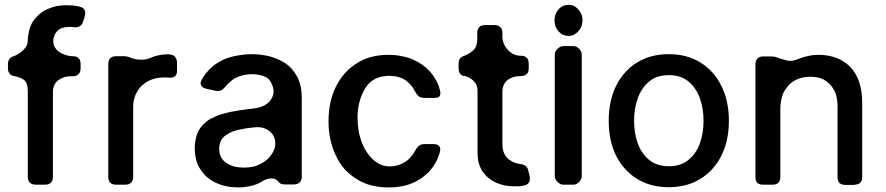

<svg xmlns="http://www.w3.org/2000/svg" viewBox="-20 -782 3751 813"><path d="M209 -628.9Q204.1 -613.3 206.1 -601.6Q207 -588.9 213.9 -579.1Q225.6 -561.5 248 -552.7Q270.5 -543.9 288.1 -543.9Q304.7 -543.9 312.5 -536.1Q321.3 -527.3 321.3 -510.7Q321.3 -504.9 321.3 -492.2Q321.3 -476.6 312.5 -467.8Q304.7 -459 288.1 -459Q284.2 -459 277.3 -459Q250 -459 226.6 -442.4Q204.1 -424.8 204.1 -391.6Q204.1 -272.5 204.1 -33.2Q204.1 -16.6 195.3 -8.8Q187.5 0 170.9 0Q157.2 0 131.8 0Q115.2 0 106.4 -8.8Q97.7 -16.6 97.7 -33.2Q97.7 -153.3 97.7 -394.5Q97.7 -431.6 82 -443.4Q66.4 -455.1 39.1 -460Q26.4 -461.9 20.5 -470.7Q13.7 -478.5 13.7 -492.2Q13.7 -499 13.7 -510.7Q13.7 -523.4 19.5 -531.2Q25.4 -540 35.2 -543Q58.6 -550.8 78.1 -569.3Q97.7 -587.9 97.7 -611.3Q98.6 -635.7 104.5 -656.2Q109.4 -675.8 120.1 -692.4Q131.8 -709 146.5 -721.7Q161.1 -734.4 179.7 -743.2Q198.2 -751 217.8 -755.9Q238.3 -759.8 259.8 -759.8Q275.4 -759.8 289.1 -758.8Q302.7 -756.8 314.5 -754.9Q314.5 -754.9 315.4 -754.9Q315.4 -753.9 315.4 -753.9Q332 -751 337.9 -740.2Q340.8 -734.4 340.8 -727.5Q340.8 -720.7 338.9 -712.9Q336.9 -708 335.9 -702.1Q334 -697.3 332 -691.4Q328.1 -676.8 317.4 -670.9Q306.6 -665 291 -667Q287.1 -667 283.2 -668Q279.3 -668 275.4 -668Q255.9 -668 242.2 -663.1Q228.5 -658.2 220.7 -648.4Q215.8 -642.6 211.9 -635.7Q209 -628.9 207 -620.1Q208 -623 209 -628.9Z M471.7 -543.9Q455.1 -543.9 446.3 -535.2Q438.5 -526.4 438.5 -509.8Q438.5 -351.6 438.5 -33.2Q438.5 -17.6 446.3 -8.8Q455.1 0 471.7 0Q484.4 0 510.7 0Q527.3 0 535.2 -8.8Q543.9 -16.6 543.9 -33.2Q543.9 -132.8 543.9 -332Q543.9 -349.6 548.8 -365.2Q552.7 -380.9 561.5 -394.5Q569.3 -409.2 581.1 -419.9Q592.8 -430.7 607.4 -438.5Q622.1 -446.3 638.7 -450.2Q655.3 -454.1 673.8 -454.1Q679.7 -454.1 685.5 -454.1Q690.4 -454.1 696.3 -453.1Q711.9 -452.1 720.7 -459Q729.5 -465.8 729.5 -481.4Q729.5 -493.2 729.5 -515.6Q729.5 -532.2 720.7 -542Q712.9 -550.8 696.3 -551.8Q693.4 -551.8 690.4 -551.8Q687.5 -551.8 684.6 -551.8Q667 -551.8 651.4 -547.9Q634.8 -544.9 620.1 -538.1Q599.6 -528.3 575.2 -529.3Q550.8 -529.3 524.4 -541Q520.5 -542 516.6 -543Q512.7 -543.9 507.8 -543.9Q507.8 -543.9 506.8 -543.9Q498 -543.9 489.3 -543.9Q480.5 -543.9 471.7 -543.9Z M1184.6 -516.6Q1168.9 -526.4 1151.4 -533.2Q1133.8 -541 1115.2 -544.9Q1096.7 -548.8 1079.1 -550.8Q1062.5 -552.7 1045.9 -552.7Q1021.5 -552.7 998 -548.8Q974.6 -545.9 952.1 -539.1Q928.7 -532.2 909.2 -520.5Q889.6 -509.8 873 -494.1Q861.3 -483.4 851.6 -470.7Q841.8 -459 834 -444.3Q826.2 -429.7 832 -419.9Q836.9 -410.2 853.5 -406.2Q862.3 -404.3 871.1 -402.3Q879.9 -400.4 888.7 -398.4Q907.2 -393.6 918 -400.4Q928.7 -407.2 938.5 -419.9Q943.4 -425.8 950.2 -431.6Q956.1 -437.5 963.9 -443.4Q979.5 -455.1 1000 -460.9Q1021.5 -467.8 1047.9 -467.8Q1066.4 -467.8 1081.1 -463.9Q1096.7 -460.9 1108.4 -454.1Q1125 -445.3 1134.8 -416Q1144.5 -387.7 1127.9 -361.3Q1119.1 -346.7 1099.6 -335.9Q1081.1 -325.2 1049.8 -322.3Q1041 -320.3 1032.2 -320.3Q1023.4 -319.3 1013.7 -317.4Q1013.7 -317.4 1013.7 -317.4Q994.1 -315.4 975.6 -311.5Q956.1 -308.6 937.5 -303.7Q918.9 -299.8 902.3 -293Q885.7 -286.1 870.1 -278.3Q855.5 -269.5 843.8 -257.8Q831.1 -246.1 822.3 -230.5Q813.5 -215.8 809.6 -196.3Q804.7 -177.7 804.7 -154.3Q804.7 -127.9 810.5 -105.5Q816.4 -82 829.1 -64.5Q840.8 -45.9 857.4 -31.2Q874 -17.6 894.5 -7.8Q916 2 939.5 6.8Q962.9 11.7 988.3 11.7Q1011.7 11.7 1030.3 7.8Q1049.8 4.9 1066.4 -2Q1074.2 -4.9 1081.1 -8.8Q1087.9 -11.7 1094.7 -16.6Q1111.3 -26.4 1129.9 -26.4Q1148.4 -26.4 1159.2 -12.7Q1162.1 -7.8 1168.9 -3.9Q1174.8 -1 1187.5 -1Q1200.2 -1 1224.6 -1Q1240.2 -1 1249 -9.8Q1257.8 -17.6 1257.8 -34.2Q1257.8 -143.6 1257.8 -363.3Q1257.8 -393.6 1252.9 -417Q1247.1 -441.4 1237.3 -460Q1237.3 -460 1237.3 -459Q1226.6 -477.5 1213.9 -492.2Q1200.2 -506.8 1184.6 -516.6ZM1086.9 -89.8Q1071.3 -81.1 1052.7 -76.2Q1033.2 -72.3 1011.7 -72.3Q990.2 -72.3 970.7 -77.1Q952.1 -83 937.5 -92.8Q922.9 -102.5 916 -117.2Q908.2 -131.8 908.2 -152.3Q908.2 -166 912.1 -177.7Q916 -189.5 923.8 -198.2Q930.7 -207 941.4 -212.9Q951.2 -219.7 963.9 -224.6Q976.6 -229.5 990.2 -232.4Q1004.9 -235.4 1020.5 -238.3Q1027.3 -239.3 1035.2 -240.2Q1043 -241.2 1052.7 -242.2Q1074.2 -245.1 1091.8 -241.2Q1109.4 -236.3 1121.1 -226.6Q1143.6 -209 1145.5 -178.7Q1147.5 -149.4 1125 -122.1Q1125 -121.1 1125 -121.1Q1117.2 -111.3 1107.4 -103.5Q1098.6 -95.7 1086.9 -89.8Z M1815.4 -367.2Q1836.9 -367.2 1841.8 -375Q1844.7 -379.9 1844.7 -387.7Q1844.7 -392.6 1842.8 -400.4Q1838.9 -417 1831.1 -433.6Q1823.2 -449.2 1813.5 -462.9Q1797.9 -484.4 1778.3 -500Q1758.8 -515.6 1734.4 -527.3Q1710 -539.1 1682.6 -543.9Q1655.3 -549.8 1624 -549.8Q1585.9 -549.8 1551.8 -541Q1518.6 -532.2 1490.2 -513.7Q1461.9 -496.1 1439.5 -470.7Q1418 -446.3 1402.3 -415Q1386.7 -382.8 1378.9 -346.7Q1371.1 -309.6 1371.1 -268.6Q1371.1 -226.6 1378.9 -191.4Q1386.7 -155.3 1402.3 -123Q1417 -91.8 1438.5 -66.4Q1460.9 -42 1489.3 -24.4Q1517.6 -5.9 1551.8 2.9Q1585.9 11.7 1625 11.7Q1657.2 11.7 1685.5 5.9Q1713.9 0 1737.3 -11.7Q1761.7 -23.4 1780.3 -40Q1799.8 -55.7 1814.5 -77.1Q1824.2 -90.8 1831.1 -106.4Q1837.9 -122.1 1842.8 -138.7Q1846.7 -154.3 1839.8 -163.1Q1833 -171.9 1815.4 -171.9Q1803.7 -171.9 1779.3 -171.9Q1759.8 -171.9 1751 -162.1Q1742.2 -153.3 1735.4 -139.6Q1732.4 -134.8 1729.5 -129.9Q1726.6 -125 1722.7 -121.1Q1713.9 -110.4 1704.1 -102.5Q1693.4 -94.7 1681.6 -88.9Q1674.8 -85.9 1667 -83Q1659.2 -81.1 1651.4 -79.1Q1602.5 -71.3 1567.4 -99.6Q1533.2 -127.9 1514.6 -172.9Q1503.9 -198.2 1499 -225.6Q1494.1 -253.9 1494.1 -281.2Q1493.2 -347.7 1522.5 -401.4Q1551.8 -455.1 1613.3 -460Q1616.2 -460 1620.1 -460.9Q1623 -460.9 1627 -460.9Q1652.3 -460.9 1672.9 -454.1Q1693.4 -447.3 1708 -433.6Q1716.8 -425.8 1723.6 -417Q1730.5 -408.2 1735.4 -398.4Q1742.2 -384.8 1751 -376Q1760.7 -367.2 1780.3 -367.2Q1780.3 -367.2 1779.3 -367.2Q1788.1 -367.2 1797.9 -367.2Q1806.6 -367.2 1815.4 -367.2Z M2002 -399.4Q2002 -312.5 2002 -137.7Q2002 -113.3 2006.8 -92.8Q2012.7 -72.3 2023.4 -55.7Q2035.2 -39.1 2049.8 -27.3Q2064.5 -15.6 2082 -7.8Q2100.6 0 2120.1 3.9Q2137.7 6.8 2156.2 6.8Q2158.2 6.8 2161.1 6.8Q2170.9 6.8 2180.7 6.8Q2189.5 5.9 2197.3 3.9Q2213.9 1 2219.7 -9.8Q2223.6 -15.6 2223.6 -24.4Q2223.6 -30.3 2222.7 -36.1Q2220.7 -42 2219.7 -47.9Q2218.8 -53.7 2216.8 -59.6Q2214.8 -71.3 2207 -78.1Q2198.2 -85 2186.5 -86.9Q2151.4 -90.8 2128.9 -112.3Q2107.4 -133.8 2107.4 -170.9Q2107.4 -244.1 2107.4 -392.6Q2107.4 -426.8 2129.9 -443.4Q2151.4 -460 2185.5 -460Q2202.1 -460 2210.9 -468.8Q2218.8 -476.6 2218.8 -493.2Q2218.8 -500 2218.8 -511.7Q2218.8 -528.3 2210.9 -537.1Q2202.1 -545.9 2185.5 -545.9Q2153.3 -545.9 2130.9 -570.3Q2107.4 -595.7 2107.4 -627.9Q2107.4 -632.8 2107.4 -642.6Q2107.4 -659.2 2098.6 -667Q2090.8 -675.8 2074.2 -675.8Q2060.5 -675.8 2034.2 -675.8Q2018.6 -675.8 2009.8 -668Q2001 -659.2 2001 -642.6Q2001 -634.8 2001 -619.1Q2001 -585.9 1985.4 -570.3Q1969.7 -554.7 1939.5 -543Q1930.7 -539.1 1925.8 -531.2Q1921.9 -523.4 1921.9 -511.7Q1921.9 -504.9 1921.9 -493.2Q1921.9 -479.5 1927.7 -470.7Q1933.6 -462.9 1944.3 -460Q1944.3 -460.9 1945.3 -460.9Q1968.8 -456.1 1985.4 -439.5Q2002 -422.9 2002 -399.4Z M2344.7 -742.2Q2336.9 -732.4 2332 -720.7Q2328.1 -709 2328.1 -695.3Q2328.1 -681.6 2332 -669.9Q2336.9 -659.2 2344.7 -649.4Q2353.5 -639.6 2364.3 -634.8Q2375 -629.9 2386.7 -629.9Q2399.4 -629.9 2410.2 -634.8Q2419.9 -639.6 2428.7 -649.4Q2437.5 -659.2 2442.4 -670.9Q2446.3 -682.6 2446.3 -696.3Q2446.3 -710 2442.4 -720.7Q2437.5 -732.4 2428.7 -742.2Q2419.9 -752 2410.2 -756.8Q2399.4 -761.7 2386.7 -761.7Q2375 -761.7 2364.3 -756.8Q2353.5 -752 2344.7 -742.2ZM2329.1 -550.8Q2329.1 -563.5 2340.8 -575.2Q2352.5 -586.9 2365.2 -586.9Q2376 -586.9 2386.7 -586.9Q2397.5 -586.9 2408.2 -586.9Q2420.9 -586.9 2432.6 -575.2Q2443.4 -563.5 2443.4 -550.8Q2443.4 -421.9 2443.4 -293Q2443.4 -164.1 2443.4 -36.1Q2443.4 -23.4 2432.6 -11.7Q2420.9 0 2408.2 0Q2397.5 0 2386.7 0Q2376 0 2365.2 0Q2352.5 0 2340.8 -11.7Q2329.1 -23.4 2329.1 -36.1Q2329.1 -164.1 2329.1 -293Q2329.1 -421.9 2329.1 -550.8Z M2811.5 10.7Q2735.4 10.7 2677.7 -24.4Q2621.1 -59.6 2588.9 -122.1Q2557.6 -185.5 2557.6 -270.5Q2557.6 -355.5 2588.9 -418.9Q2621.1 -482.4 2677.7 -517.6Q2735.4 -552.7 2811.5 -552.7Q2888.7 -552.7 2945.3 -517.6Q3002.9 -482.4 3034.2 -418.9Q3066.4 -355.5 3066.4 -270.5Q3066.4 -185.5 3034.2 -122.1Q3002.9 -59.6 2945.3 -24.4Q2888.7 10.7 2811.5 10.7ZM2812.5 -78.1Q2862.3 -78.1 2894.5 -104.5Q2927.7 -130.9 2943.4 -174.8Q2959 -217.8 2959 -270.5Q2959 -323.2 2943.4 -366.2Q2927.7 -410.2 2894.5 -437.5Q2862.3 -463.9 2812.5 -463.9Q2761.7 -463.9 2729.5 -437.5Q2696.3 -410.2 2680.7 -366.2Q2665 -323.2 2665 -270.5Q2665 -217.8 2680.7 -174.8Q2696.3 -130.9 2729.5 -104.5Q2761.7 -78.1 2812.5 -78.1Z M3630.9 -33.2Q3630.9 -137.7 3630.9 -344.7Q3630.9 -378.9 3625 -407.2Q3620.1 -434.6 3608.4 -458Q3596.7 -480.5 3581.1 -498Q3564.5 -514.6 3543.9 -526.4Q3522.5 -538.1 3498 -543.9Q3474.6 -549.8 3446.3 -549.8Q3422.9 -549.8 3402.3 -544.9Q3381.8 -541 3364.3 -534.2Q3335.9 -520.5 3314.5 -525.4Q3292 -530.3 3268.6 -539.1Q3264.6 -541 3258.8 -542Q3252.9 -543 3247.1 -543Q3235.4 -543 3211.9 -543Q3195.3 -543 3187.5 -534.2Q3178.7 -525.4 3178.7 -508.8Q3178.7 -350.6 3178.7 -33.2Q3178.7 -16.6 3186.5 -7.8Q3195.3 0 3211.9 0Q3224.6 0 3251 0Q3267.6 0 3275.4 -7.8Q3284.2 -16.6 3284.2 -33.2Q3284.2 -128.9 3284.2 -322.3Q3284.2 -341.8 3288.1 -358.4Q3291 -376 3297.9 -390.6Q3298.8 -391.6 3299.8 -392.6Q3300.8 -394.5 3300.8 -395.5Q3309.6 -410.2 3320.3 -421.9Q3331.1 -433.6 3345.7 -441.4Q3360.4 -449.2 3376 -453.1Q3392.6 -457 3411.1 -457Q3437.5 -457 3459 -449.2Q3479.5 -440.4 3495.1 -423.8Q3510.7 -407.2 3518.6 -384.8Q3526.4 -361.3 3526.4 -332Q3526.4 -232.4 3526.4 -32.2Q3526.4 -16.6 3534.2 -7.8Q3543 1 3559.6 1Q3572.3 1 3598.6 1Q3598.6 0 3597.7 0Q3614.3 0 3623 -8.8Q3630.9 -16.6 3630.9 -33.2Z"/></svg>

Font: DeepSea
Style: Medium
Weight: 500
Designer: Stem
Version: Version 3.019;git-0a5106e0b